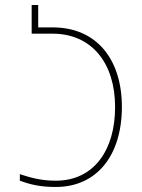

<svg xmlns="http://www.w3.org/2000/svg" viewBox="-20 -734 565 764"><path d="M202 10C365 10 465 -115 465 -309C465 -497 365 -625 190 -625H132V-714H106V-600H189C345 -600 438 -483 438 -308C438 -137 354 -15 202 -15C143 -15 102 -27 59 -41V-15C100 0 139 10 202 10Z"/></svg>

Font: Noto Sans Georgian SemiCondensed Thin
Style: Regular
Weight: 100
Width: 4
Designer: Monotype Design Team, Akaki Razmadze
Foundry: Google LLC
Version: Version 2.005